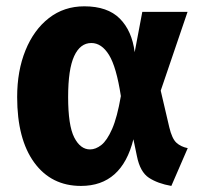

<svg xmlns="http://www.w3.org/2000/svg" viewBox="-20 -583 655 620"><path d="M252.3 -562.6Q327.2 -562.6 366.7 -523.1Q406.2 -483.6 414.9 -414.4L439.5 -544.6H585.6L499 -290.3L526.7 -171.8Q535.4 -135.4 549.5 -122.3Q563.6 -109.2 586.2 -104.6L533.3 17.4Q489.2 9.7 460.8 -9Q432.3 -27.7 422.1 -79L410.8 -133.3Q373.3 17.4 241.5 17.4Q145.6 17.4 90.5 -58.2Q35.4 -133.8 35.4 -269.7Q35.4 -354.4 62.3 -420.5Q89.2 -486.7 137.9 -524.6Q186.7 -562.6 252.3 -562.6ZM274.9 -444.1Q239 -444.1 219.5 -401.8Q200 -359.5 200 -269.7Q200 -177.9 219.7 -139.2Q239.5 -100.5 270.8 -100.5Q289.2 -100.5 307.4 -114.9Q325.6 -129.2 342.1 -166.7Q358.5 -204.1 370.3 -272.8Q355.9 -366.7 332.1 -405.4Q308.2 -444.1 274.9 -444.1Z"/></svg>

Font: FiraCode Nerd Font
Style: Bold
Weight: 700
Designer: Carrois Corporate, Edenspiekermann AG, Nikita Prokopov
Foundry: Carrois Corporate, Edenspiekermann AG, Nikita Prokopov
Version: Version 6.002;Nerd Fonts 2.1.0